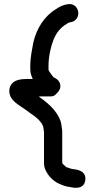

<svg xmlns="http://www.w3.org/2000/svg" viewBox="-20 -744 462 938"><path d="M140.1 -358.9C134.9 -358.5 129.6 -358 127 -358H113C96.4 -358 73.8 -357.4 56.1 -348.5C21.7 -332.2 20.5 -294.7 31.8 -271.4C46 -242.1 88.3 -220.8 108 -206L124 -194C130.9 -188.8 144.1 -180.4 151.9 -173.9L166.1 -161.7C169.5 -159 175.8 -150.9 182.7 -142.3C184.5 -139.4 189.8 -129.4 191.1 -125.6C192.4 -113.2 195 -104.8 195 -98V53C195 64.7 197.3 75.4 202.4 86.8C211 103.8 218 115.6 235 131.3C252.7 147.7 268.6 154.2 285.2 160.4C294 163.7 301.7 167 321.8 169.7C329 171.2 390.3 188.2 396.8 136.1C403.1 85.9 346.7 83.5 336.3 82.2C326.9 80.8 317.8 76.9 303.4 72.3C300.3 69.8 289.9 60.1 287.1 57.1C285.5 54.8 284.6 53.6 284 52.5V-99C284 -107.1 283.3 -114.3 281.6 -122.4L279.8 -134.9C278.6 -145.3 275.1 -155.8 269.5 -167.9C253.4 -200.1 233.4 -221.1 210.4 -240.9C196.5 -253 182.8 -262.6 169.3 -272.2C172.6 -272.6 177.5 -273 180 -273H228C245.2 -273 252.1 -282.7 257.7 -288.3C262.6 -293.2 267.6 -299 271.4 -307C280.1 -325.3 273 -349.6 251.5 -361.2C242.2 -365.9 241.3 -366.4 238.4 -370.4C224.8 -389.9 217 -396.5 217 -405V-423C217 -467.7 228.5 -516.6 240.3 -546.9C253.9 -581.8 274.1 -608.3 301.6 -624.4C314.2 -631.7 311.6 -633.1 323.3 -635C383.4 -644.6 370.3 -731 312.7 -723.8C287.3 -720.2 271.8 -712 254.7 -700.2C197.4 -666.6 158.4 -605.2 142.6 -535.5C142.5 -535.2 142.4 -534.4 142.3 -533.9C137.1 -500.7 128 -467.4 128 -423V-405C128 -385.4 134.1 -371.5 140.1 -358.9Z"/></svg>

Font: Just Breathe
Style: Bd
Weight: 400
Foundry: Cannot Into Space Fonts
Version: Version 0.72